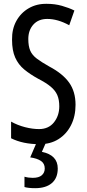

<svg xmlns="http://www.w3.org/2000/svg" viewBox="-20 -744 453 1004"><path d="M375 -196Q375 -136 351.5 -89.5Q328 -43 286 -16.5Q244 10 187 10Q100 10 38 -21V-108Q72 -89 111 -79Q150 -69 184 -69Q234 -69 262 -104Q290 -139 290 -188Q290 -223 279.5 -247Q269 -271 245 -291Q221 -311 180 -332Q138 -355 107 -380.5Q76 -406 59.5 -443Q43 -480 43 -536Q42 -592 65.5 -634.5Q89 -677 130.5 -701Q172 -725 225 -724Q267 -724 304 -713.5Q341 -703 369 -689L342 -612Q282 -645 227 -645Q181 -645 154.5 -615.5Q128 -586 128 -540Q128 -503 138 -479.5Q148 -456 172.5 -437.5Q197 -419 238 -396Q308 -359 341.5 -312Q375 -265 375 -196ZM282 137Q282 187 251 213.5Q220 240 164 240Q128 240 108 234V180Q128 186 151 186Q183 186 198.5 172.5Q214 159 214 137Q214 111 194 97.5Q174 84 138 79L172 0H221L199 50Q282 67 282 137Z"/></svg>

Font: Noto Sans Malayalam ExtraCondensed
Style: Regular
Weight: 400
Width: 2
Designer: Jelle Bosma - Monotype Design Team
Foundry: Monotype Imaging Inc.
Version: Version 2.104; ttfautohint (v1.8.4.7-5d5b)